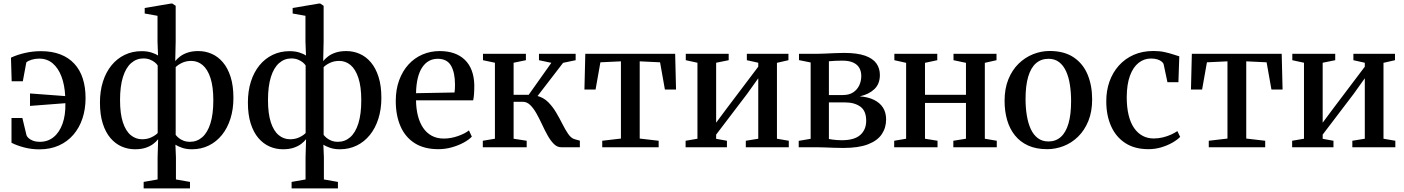

<svg xmlns="http://www.w3.org/2000/svg" viewBox="-20 -839 7998 1094"><path d="M204 12Q159 12 117.2 1Q75.5 -10 45.5 -25.5V-166.5H107.5L131 -68.5Q133 -61.5 142 -52.8Q151 -44 167.5 -37.5Q184 -31 207.5 -31Q252.5 -31 285.5 -57.8Q318.5 -84.5 336.2 -133.8Q354 -183 352.5 -251L151 -235.5V-306.5L351.5 -291.5Q348.5 -355 330.2 -403Q312 -451 280.2 -478Q248.5 -505 203.5 -505Q180.5 -505 160.2 -498.8Q140 -492.5 130 -483.5L110 -376H46.5L42.5 -510.5Q77.5 -527 122.2 -537.2Q167 -547.5 213 -547.5Q276 -547.5 323.5 -529.2Q371 -511 403.2 -476.2Q435.5 -441.5 451.5 -392Q467.5 -342.5 467.5 -280Q467.5 -217.5 450 -164.5Q432.5 -111.5 398.5 -71.8Q364.5 -32 315.5 -10Q266.5 12 204 12Z M798.5 234.5V197.5L878 183.5V58L881 -46Q870.5 -32 853 -18.8Q835.5 -5.5 810 3Q784.5 11.5 749 11.5Q709 11.5 673 -4.2Q637 -20 609.2 -52.5Q581.5 -85 565.5 -135.2Q549.5 -185.5 549.5 -254.5Q549.5 -320 566.5 -373.8Q583.5 -427.5 615.2 -466.5Q647 -505.5 690.8 -526.5Q734.5 -547.5 787 -547.5Q818.5 -547.5 842.8 -539.8Q867 -532 880.5 -522.5L877.5 -602V-749L804.5 -762V-793.5L955.5 -819H961.5L981 -806V-602L978.5 -491Q989.5 -504.5 1006.8 -517.8Q1024 -531 1049.8 -539.5Q1075.5 -548 1110.5 -548Q1150.5 -548 1186.5 -532.2Q1222.5 -516.5 1250.2 -483.8Q1278 -451 1294 -400.8Q1310 -350.5 1310 -281Q1310 -216.5 1293 -162.8Q1276 -109 1244.5 -70Q1213 -31 1169.8 -9.8Q1126.5 11.5 1074 11.5Q1041.5 11.5 1017.2 3Q993 -5.5 979.5 -14.5L982.5 58V183.5L1062.5 197.5V234.5ZM790 -45.5Q819.5 -45.5 843 -56.8Q866.5 -68 878.5 -81V-466Q873 -475 861.8 -484Q850.5 -493 834.2 -499.5Q818 -506 797 -506Q757.5 -506 727.2 -479.5Q697 -453 680.5 -400.2Q664 -347.5 664 -268.5Q664 -191.5 680.2 -142Q696.5 -92.5 725 -69Q753.5 -45.5 790 -45.5ZM1062.5 -31Q1102.5 -31 1132.5 -57.2Q1162.5 -83.5 1179 -136Q1195.5 -188.5 1195.5 -267.5Q1195.5 -345.5 1179 -395.2Q1162.5 -445 1134.2 -468.5Q1106 -492 1070 -492Q1040.5 -492 1017 -480.8Q993.5 -469.5 981 -456.5V-70.5Q987 -62.5 998 -53.2Q1009 -44 1025.2 -37.5Q1041.5 -31 1062.5 -31Z M1641.5 234.5V197.5L1721 183.5V58L1724 -46Q1713.5 -32 1696 -18.8Q1678.5 -5.5 1653 3Q1627.5 11.5 1592 11.5Q1552 11.5 1516 -4.2Q1480 -20 1452.2 -52.5Q1424.5 -85 1408.5 -135.2Q1392.5 -185.5 1392.5 -254.5Q1392.5 -320 1409.5 -373.8Q1426.5 -427.5 1458.2 -466.5Q1490 -505.5 1533.8 -526.5Q1577.5 -547.5 1630 -547.5Q1661.5 -547.5 1685.8 -539.8Q1710 -532 1723.5 -522.5L1720.5 -602V-749L1647.5 -762V-793.5L1798.5 -819H1804.5L1824 -806V-602L1821.5 -491Q1832.5 -504.5 1849.8 -517.8Q1867 -531 1892.8 -539.5Q1918.5 -548 1953.5 -548Q1993.5 -548 2029.5 -532.2Q2065.5 -516.5 2093.2 -483.8Q2121 -451 2137 -400.8Q2153 -350.5 2153 -281Q2153 -216.5 2136 -162.8Q2119 -109 2087.5 -70Q2056 -31 2012.8 -9.8Q1969.5 11.5 1917 11.5Q1884.5 11.5 1860.2 3Q1836 -5.5 1822.5 -14.5L1825.5 58V183.5L1905.5 197.5V234.5ZM1633 -45.5Q1662.5 -45.5 1686 -56.8Q1709.5 -68 1721.5 -81V-466Q1716 -475 1704.8 -484Q1693.5 -493 1677.2 -499.5Q1661 -506 1640 -506Q1600.5 -506 1570.2 -479.5Q1540 -453 1523.5 -400.2Q1507 -347.5 1507 -268.5Q1507 -191.5 1523.2 -142Q1539.5 -92.5 1568 -69Q1596.5 -45.5 1633 -45.5ZM1905.5 -31Q1945.5 -31 1975.5 -57.2Q2005.5 -83.5 2022 -136Q2038.5 -188.5 2038.5 -267.5Q2038.5 -345.5 2022 -395.2Q2005.5 -445 1977.2 -468.5Q1949 -492 1913 -492Q1883.5 -492 1860 -480.8Q1836.5 -469.5 1824 -456.5V-70.5Q1830 -62.5 1841 -53.2Q1852 -44 1868.2 -37.5Q1884.5 -31 1905.5 -31Z M2478 11Q2397 11 2343 -23.2Q2289 -57.5 2262 -119.5Q2235 -181.5 2235 -263.5Q2235 -329.5 2254.5 -382.2Q2274 -435 2308 -472Q2342 -509 2387.5 -528.5Q2433 -548 2485 -548Q2577 -548 2628.5 -498.2Q2680 -448.5 2682.5 -355Q2682.5 -324.5 2681 -303.5Q2679.5 -282.5 2676 -267.5H2350.5Q2351 -220 2361 -180.2Q2371 -140.5 2390.5 -111.2Q2410 -82 2439.5 -65.8Q2469 -49.5 2509 -49.5Q2549 -49.5 2589.5 -63.8Q2630 -78 2652 -96L2668.5 -60.5Q2651.5 -42.5 2621.5 -26.2Q2591.5 -10 2554.2 0.5Q2517 11 2478 11ZM2350.5 -308 2570 -312Q2571.5 -322.5 2572 -334.8Q2572.5 -347 2572.5 -358Q2572.5 -425 2550 -464.5Q2527.5 -504 2474 -504Q2446.5 -504 2424.2 -491.8Q2402 -479.5 2385.8 -455.2Q2369.5 -431 2360.5 -394.2Q2351.5 -357.5 2350.5 -308Z M2731 0V-37L2800 -48.5V-481.5L2732 -496V-532.5H2976.5V-496L2906.5 -481.5V-299H2992.5L3121.5 -481L3051 -496V-532.5H3260V-496L3188.5 -481L3043 -292Q3078 -282.5 3103.5 -257Q3129 -231.5 3148.5 -198.5Q3168 -165.5 3184.5 -132.8Q3201 -100 3217 -76.5Q3233 -53 3252 -46.5L3284 -37.5V0H3178Q3154.5 0 3135.8 -18.8Q3117 -37.5 3100.5 -67Q3084 -96.5 3068.8 -129.5Q3053.5 -162.5 3037 -192Q3020.5 -221.5 3001.5 -240.2Q2982.5 -259 2959 -259H2906.5V-48.5L2981 -37V0Z M3411.5 0V-37L3518 -49.5V-489.5L3401 -484L3373.5 -329H3310L3315 -532.5H3827L3832 -329H3768.5L3741 -484L3625 -489.5V-49.5L3733 -37V0Z M3886.5 0V-37L3954 -48.5V-481.5L3887.5 -496V-532.5H4132V-496L4060.5 -481.5V-140L4121.5 -222L4300.5 -459V-481.5L4235.5 -496V-532.5H4472.5V-496L4407 -481V-48.5L4474.5 -37V0H4229.5V-37L4300.5 -48.5V-393L4237 -304L4060.5 -72V-48L4122 -37V0Z M4785 4Q4761 4 4732.5 3Q4704 2 4677.8 1Q4651.5 0 4634 0H4531V-36.5L4599 -48V-483L4532.5 -496.5V-532.5H4640Q4658 -532.5 4683.2 -533.8Q4708.5 -535 4736.5 -536.2Q4764.5 -537.5 4789.5 -537.5Q4864 -537.5 4908.8 -521.8Q4953.5 -506 4973.5 -477.8Q4993.5 -449.5 4993.5 -412Q4993.5 -361 4962.2 -331.2Q4931 -301.5 4879 -290Q4926 -286.5 4959.5 -270.2Q4993 -254 5011 -226Q5029 -198 5029 -158.5Q5029 -111 5004.2 -74.2Q4979.5 -37.5 4926 -16.8Q4872.5 4 4785 4ZM4776.5 -40Q4848.5 -40 4882 -70.2Q4915.5 -100.5 4915.5 -151Q4915.5 -207.5 4882 -231.5Q4848.5 -255.5 4795 -255.5H4703V-47Q4710.5 -45.5 4722.2 -43.8Q4734 -42 4748 -41Q4762 -40 4776.5 -40ZM4703 -297.5H4783Q4818.5 -297.5 4841.5 -312.8Q4864.5 -328 4876 -352.8Q4887.5 -377.5 4887.5 -406Q4887.5 -431.5 4876.8 -451.2Q4866 -471 4842.2 -482.2Q4818.5 -493.5 4779.5 -493.5Q4759 -493.5 4739.2 -492.5Q4719.5 -491.5 4703 -490Z M5075 0V-37L5143 -48.5V-481L5076 -496V-532.5H5320.5V-496L5250.5 -481V-299H5484V-481L5413 -496V-532.5H5658V-496L5591.5 -481V-48.5L5659.5 -37V0H5412V-37L5484 -48.5V-252.5H5250.5V-48.5L5322 -37V0Z M5704 -264.5Q5704 -334 5725.5 -387Q5747 -440 5783.5 -475.8Q5820 -511.5 5866 -530Q5912 -548.5 5960.5 -548.5Q6044 -548.5 6097.8 -512.2Q6151.5 -476 6177.2 -413.8Q6203 -351.5 6203 -272.5Q6203 -203 6181.5 -150Q6160 -97 6123.5 -61Q6087 -25 6041 -7Q5995 11 5946.5 11Q5884 11 5838.2 -9.8Q5792.5 -30.5 5762.8 -67.8Q5733 -105 5718.5 -155.2Q5704 -205.5 5704 -264.5ZM5954 -33Q5995.5 -33 6024.2 -58.5Q6053 -84 6068 -134.8Q6083 -185.5 6083 -262.5Q6083 -312.5 6076.2 -356.2Q6069.5 -400 6054.2 -433.2Q6039 -466.5 6014.5 -485.2Q5990 -504 5954.5 -504Q5912.5 -504 5883.2 -478.8Q5854 -453.5 5838.8 -402.8Q5823.5 -352 5823.5 -275Q5823.5 -224.5 5830.8 -180.8Q5838 -137 5853.2 -103.8Q5868.5 -70.5 5893.5 -51.8Q5918.5 -33 5954 -33Z M6524 11Q6445 11 6391.5 -24Q6338 -59 6310.8 -120.5Q6283.5 -182 6283.5 -260.5Q6283 -321.5 6301.5 -373.8Q6320 -426 6355 -465.2Q6390 -504.5 6439.8 -526.5Q6489.5 -548.5 6553 -548.5Q6587.5 -548.5 6615.8 -542.2Q6644 -536 6665.2 -528.8Q6686.5 -521.5 6699.5 -518L6694.5 -370.5H6632L6610.5 -472Q6608.5 -480.5 6599 -488.2Q6589.5 -496 6574 -500.8Q6558.5 -505.5 6538 -505.5Q6499 -505.5 6467.8 -481Q6436.5 -456.5 6418.5 -407.8Q6400.5 -359 6400 -286Q6400 -227.5 6410.8 -183.2Q6421.5 -139 6442 -109.5Q6462.5 -80 6490.8 -65Q6519 -50 6553.5 -50Q6580.5 -50 6606 -56.2Q6631.5 -62.5 6652.8 -72.2Q6674 -82 6688.5 -92L6704.5 -59Q6688.5 -42.5 6660.2 -26.2Q6632 -10 6596.8 0.5Q6561.5 11 6524 11Z M6867.5 0V-37L6974 -49.5V-489.5L6857 -484L6829.5 -329H6766L6771 -532.5H7283L7288 -329H7224.5L7197 -484L7081 -489.5V-49.5L7189 -37V0Z M7342.5 0V-37L7410 -48.5V-481.5L7343.5 -496V-532.5H7588V-496L7516.5 -481.5V-140L7577.5 -222L7756.5 -459V-481.5L7691.5 -496V-532.5H7928.5V-496L7863 -481V-48.5L7930.5 -37V0H7685.5V-37L7756.5 -48.5V-393L7693 -304L7516.5 -72V-48L7578 -37V0Z"/></svg>

Font: Merriweather 72pt Medium
Style: Regular
Weight: 500
Version: Version 2.100